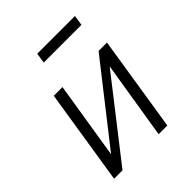

<svg xmlns="http://www.w3.org/2000/svg" viewBox="-194 -816 936 936"><g transform="rotate(-45 273.5 -348.0)"><path d="M51 0 129 -494H189L123 -82H115L438 -494H496L418 0H358L425 -414H432L109 0ZM209 -643 217 -696H477L469 -643Z"/></g></svg>

Font: Nunito Sans 7pt Condensed Light
Style: Italic
Weight: 300
Width: 3
Italic angle: -9°
Designer: Vernon Adams
Foundry: Vernon Adams
Version: Version 3.101;gftools[0.9.27]